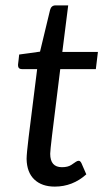

<svg xmlns="http://www.w3.org/2000/svg" viewBox="-20 -691 387 719"><path d="M62.5 -432.1Q47.4 -432.1 47.4 -447.3Q47.4 -450.2 47.9 -452.6L49.8 -468.3Q51.3 -481.4 51.8 -486.8L129.9 -497.6L167.5 -653.8Q171.9 -670.9 188.5 -670.9H235.4L213.4 -496.6H346.7L338.9 -432.1H205.6L174.8 -183.1Q168 -125.5 168 -115.2Q168 -64.9 211.9 -64.9Q233.9 -64.9 246.6 -73.2Q259.3 -81.5 264.4 -85.2Q269.5 -88.9 274.9 -88.9Q280.3 -88.9 284.7 -80.6L303.2 -38.1Q252 7.8 185.1 7.8Q136.7 7.8 108.6 -18.8Q80.6 -45.4 79.6 -95.7Q79.6 -114.7 87.4 -178.7L119.1 -432.1Z"/></svg>

Font: Lato-Italic
Style: Italic
Weight: 400
Italic angle: -7°
Designer: Lukasz Dziedzic
Foundry: tyPoland Lukasz Dziedzic
Version: Version 1.104; Western+Polish opensource